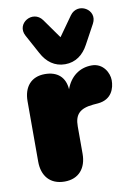

<svg xmlns="http://www.w3.org/2000/svg" viewBox="-88 -836 630 903"><g transform="rotate(-10 226.5 -385.0)"><path d="M147 10C215 10 252 -36 252 -104V-235C252 -292 277 -317 341 -323L365 -325C431 -331 447 -383 447 -421C447 -456 421 -506 366 -506C306 -506 262 -470 242 -414C238 -472 202 -504 142 -504C76 -504 40 -460 40 -392V-104C40 -36 77 10 147 10ZM245 -533C295 -533 332 -561 356 -606L406 -698C440 -761 352 -812 311 -755L245 -662L179 -755C138 -812 50 -761 84 -698L134 -606C158 -561 195 -533 245 -533Z"/></g></svg>

Font: SN Pro Black
Style: Regular
Weight: 900
Designer: Tobias Whetton
Foundry: Supernotes
Version: Version 1.001;Glyphs 3.2 (3249)